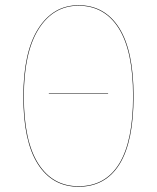

<svg xmlns="http://www.w3.org/2000/svg" viewBox="-20 -710 604 739"><path d="M282.2 -689.9Q383.3 -689.9 438.7 -602.3Q494.1 -514.6 494.1 -339.8Q494.1 -165.5 440.2 -78.4Q386.2 8.8 282.2 8.8Q181.6 8.8 125.7 -78.6Q69.8 -166 69.8 -337.9Q69.8 -509.3 127.2 -599.6Q184.6 -689.9 282.2 -689.9ZM282.2 -688Q185.1 -688 128.4 -597.9Q71.8 -507.8 71.8 -337.9Q71.8 -167.5 127.2 -80.3Q182.6 6.8 282.2 6.8Q385.3 6.8 438.7 -79.8Q492.2 -166.5 492.2 -339.8Q492.2 -513.2 437.3 -600.6Q382.3 -688 282.2 -688ZM396 -351.1V-349.1H168V-351.1Z"/></svg>

Font: Fira Sans Compressed Two
Style: Regular
Weight: 100
Width: 1
Designer: Carrois Corporate & Edenspiekermann AG
Foundry: Carrois Corporate GbR & Edenspiekermann AG
Version: Version 4.203;PS 004.203;hotconv 1.0.88;makeotf.lib2.5.64775